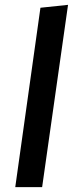

<svg xmlns="http://www.w3.org/2000/svg" viewBox="-20 -773 312 793"><path d="M261 -753 147 -741 43 0H154Z"/></svg>

Font: Fira Sans Medium
Style: Italic
Weight: 500
Italic angle: -8°
Designer: bBox Type GmbH & Carrois Corporate GbR & Edenspiekermann AG
Foundry: bBox Type GmbH & Carrois Corporate GbR & Edenspiekermann AG
Version: Version 4.301;PS 004.301;hotconv 1.0.88;makeotf.lib2.5.64775